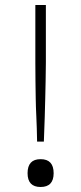

<svg xmlns="http://www.w3.org/2000/svg" viewBox="-20 -736 324 766"><path d="M128 -171Q127 -229 125 -269.5Q123 -310 122.5 -344Q122 -378 121.5 -411.5Q121 -445 121 -485.5Q121 -526 121 -581.5Q121 -637 121 -716H163Q163 -637 163 -581.5Q163 -526 163 -485.5Q163 -445 162 -411.5Q161 -378 160.5 -344Q160 -310 158.5 -269.5Q157 -229 155 -171ZM142 10Q90 10 90 -45Q90 -101 142 -101Q194 -101 194 -45Q194 10 142 10Z"/></svg>

Font: Ojuju
Style: Regular
Weight: 400
Designer: Chisaokwu Joboson, Mirko Velimirovic
Foundry: Udi Foundry
Version: Version 1.000